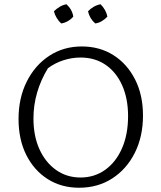

<svg xmlns="http://www.w3.org/2000/svg" viewBox="-20 -873 757 901"><path d="M351 8Q268 8 204 -32.5Q140 -73 103.5 -145.5Q67 -218 67 -315Q67 -413 105.5 -490Q144 -567 211 -611Q278 -655 364 -655Q448 -655 512.5 -614Q577 -573 614 -500Q651 -427 651 -331Q651 -232 612.5 -155.5Q574 -79 506.5 -35.5Q439 8 351 8ZM358 -40Q423 -40 473.5 -76Q524 -112 552.5 -177Q581 -242 581 -328Q581 -410 553.5 -472Q526 -534 476 -568.5Q426 -603 358 -603Q318 -603 278.5 -590.5Q239 -578 205 -553Q137 -441 137 -317Q137 -235 165 -173Q193 -111 243 -75.5Q293 -40 358 -40ZM292 -853Q319 -828 324 -795Q314 -783 298.5 -774Q283 -765 267 -763Q255 -774 246 -789Q237 -804 233 -820Q245 -832 260 -841Q275 -850 292 -853ZM452 -853Q464 -841 472.5 -826Q481 -811 484 -795Q473 -783 458 -774Q443 -765 427 -763Q401 -785 393 -820Q404 -832 419.5 -841Q435 -850 452 -853Z"/></svg>

Font: Piazzolla SC Light
Style: Regular
Weight: 300
Designer: Juan Pablo del Peral
Foundry: Huerta Tipografica
Version: Version 1.330